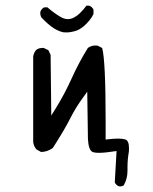

<svg xmlns="http://www.w3.org/2000/svg" viewBox="-20 -546 540 678"><path d="M430.2 57.6V44.4Q430.2 16.6 435.1 -10.7Q435.5 -17.1 435.5 -22.9Q435.5 -49.3 422.4 -53.7Q412.1 -56.6 396.5 -56.6Q380.4 -56.6 353 -53.2Q353 -92.3 353 -120.1Q353 -332.5 340.8 -376.5L324.7 -384.8Q320.8 -385.3 316.9 -385.3Q302.7 -385.3 290.5 -377Q258.3 -325.2 232.9 -268.8Q207.5 -212.4 174.3 -159.2L161.1 -138.2L158.7 -352.5L150.9 -368.7L134.8 -376.5Q132.8 -377 129.9 -377Q127 -377 123 -376Q113.8 -375 106.9 -368.7Q99.1 -358.9 97.2 -346.2V-44.4Q99.1 -29.8 108.4 -18.6L125 -9.3Q147.9 -9.8 166.5 -23.4Q208.5 -88.9 228 -127.9Q247.6 -167 275.4 -204.6L288.1 -222.2L290.5 -55.7Q292.5 -18.1 305.2 -10.3Q311.5 -6.3 330.8 -6.3Q350.1 -6.3 391.6 -12.7L385.3 98.1Q389.6 107.4 399.4 111.8Q401.4 112.3 403.3 112.3Q411.6 112.3 417 108.4Q430.2 85 430.2 57.6ZM310.1 -512.2Q305.7 -521.5 295.4 -525.9H285.2Q261.7 -494.6 241.7 -484.4Q231 -478.5 219 -478.5Q207 -478.5 193.8 -486.3Q172.4 -498.5 147.5 -520H136.2Q127 -515.6 122.6 -504.9Q122.1 -502.4 122.1 -500Q122.1 -492.2 125.5 -485.4Q142.1 -466.8 161.6 -452.1Q180.7 -437.5 202.6 -432.1Q208.5 -431.6 211.7 -431.6Q214.8 -431.6 218.8 -431.6Q222.7 -431.6 228.8 -432.6Q234.9 -433.6 240.7 -435.1Q246.6 -436.5 252 -438.5Q262.2 -442.9 271 -449.7Q279.8 -456.5 285.6 -462.6Q291.5 -468.8 295.9 -474.1Q304.7 -484.9 310.1 -496.6Z"/></svg>

Font: Bakudai
Style: ExtraLight
Weight: 200
Version: Version 1.48